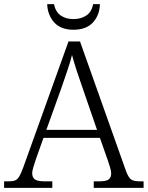

<svg xmlns="http://www.w3.org/2000/svg" viewBox="-22 -916 720 936"><path d="M-2 0V-32H19Q40 -32 51.5 -36.5Q63 -41 71.5 -55Q80 -69 90 -96L312 -714H368L592 -83Q604 -51 616.5 -41.5Q629 -32 661 -32H678V0H435V-32H463Q496 -32 508 -41.5Q520 -51 520 -71Q520 -83 513.5 -103.5Q507 -124 503 -136L465 -244H190L153 -140Q149 -127 142 -105.5Q135 -84 135 -71Q135 -51 148 -41.5Q161 -32 196 -32H233V0ZM204 -283H451L382 -483Q367 -525 352.5 -569.5Q338 -614 329 -648Q322 -618 307.5 -575.5Q293 -533 279 -492ZM336 -771Q274 -771 242 -807Q210 -843 208 -896H241Q249 -858 274 -840.5Q299 -823 336 -823Q373 -823 399 -840.5Q425 -858 432 -896H465Q464 -843 431.5 -807Q399 -771 336 -771Z"/></svg>

Font: Noto Serif Sinhala Light
Style: Regular
Weight: 300
Designer: Jelle Bosma - Monotype Design Team
Foundry: Monotype Imaging Inc.
Version: Version 2.007; ttfautohint (v1.8.4.7-5d5b)